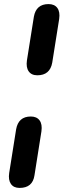

<svg xmlns="http://www.w3.org/2000/svg" viewBox="-20 -733 328 941"><path d="M163 -364Q134 -364 120.5 -383.5Q107 -403 112 -437L146 -651Q157 -713 218 -713Q247 -713 261 -694Q275 -675 270 -640L236 -426Q225 -364 163 -364ZM76 188Q47 188 33.5 168.5Q20 149 25 115L59 -99Q70 -162 131 -162Q160 -162 174 -143Q188 -124 183 -89L149 126Q140 188 76 188Z"/></svg>

Font: Nunito
Style: Bold Italic
Weight: 700
Italic angle: -9°
Designer: Vernon Adams
Foundry: Vernon Adams
Version: Version 3.601; ttfautohint (v1.8.2.53-6de2)